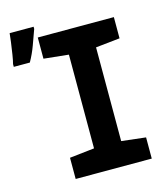

<svg xmlns="http://www.w3.org/2000/svg" viewBox="-167 -853 781 936"><g transform="rotate(-15 224.0 -385.0)"><path d="M98 0V-107L223 -121V-594L98 -607V-714H482V-607L360 -594V-121L482 -107V0ZM-52 -606H29Q50 -643 64.5 -683Q79 -723 92 -759V-770H-29Q-30 -757 -34 -726.5Q-38 -696 -43 -665Q-48 -634 -52 -620Z"/></g></svg>

Font: Noto Sans Mono Condensed Extra
Style: Regular
Weight: 800
Width: 3
Designer: Monotype Design Team
Foundry: Monotype Imaging Inc.
Version: Version 1.900